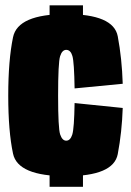

<svg xmlns="http://www.w3.org/2000/svg" viewBox="-20 -699 494 722"><path d="M166.5 -609H292V-679H166.5ZM166.5 3.5H292V-70.5H166.5ZM229 -36.5Q407 -36.5 422.8 -119.5Q438.5 -202.5 441.5 -293L260.5 -311.5Q259 -216 251.8 -193Q244.5 -170 229 -170Q214 -170 206.2 -193.5Q198.5 -217 198.5 -339Q198.5 -463.5 206 -487.5Q213.5 -511.5 229 -511.5Q245.5 -511.5 252.2 -488.5Q259 -465.5 260.5 -366.5L441.5 -384Q438.5 -479 422.8 -562.5Q407 -646 229 -646Q47 -646 29 -559Q11 -472 11 -339Q11 -206 29 -121.2Q47 -36.5 229 -36.5Z"/></svg>

Font: Anybody ExtraCondensed Black
Style: Regular
Weight: 900
Width: 2
Version: Version 1.113;gftools[0.9.25]